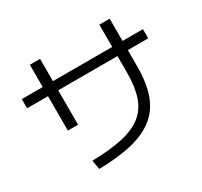

<svg xmlns="http://www.w3.org/2000/svg" viewBox="-167 -1014 1334 1271"><g transform="rotate(-30 500.0 -378.5)"><path d="M238 -35Q377 -38 471 -59Q565 -80 621.5 -125Q678 -170 703 -244Q728 -318 728 -425V-792H807V-425Q807 -303 776.5 -216.5Q746 -130 680 -75.5Q614 -21 508 5.5Q402 32 250 35ZM197 -289V-792H275V-289ZM37 -552V-622H963V-552Z"/></g></svg>

Font: M PLUS 1 Thin
Style: Regular
Weight: 400
Version: Version 1.001